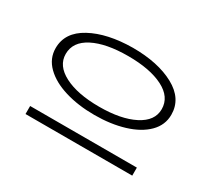

<svg xmlns="http://www.w3.org/2000/svg" viewBox="-91 -852 797 726"><g transform="rotate(30 307.5 -489.0)"><path d="M54 -552Q54 -621 125 -659.5Q196 -698 307 -699Q417 -699 488 -660.5Q559 -622 559 -552Q559 -507 526 -474Q493 -441 435.5 -423.5Q378 -406 307 -406Q236 -406 178.5 -423.5Q121 -441 87.5 -474Q54 -507 54 -552ZM517 -552Q517 -605 460 -634Q403 -663 307 -663Q211 -663 154.5 -634Q98 -605 98 -552Q98 -501 155 -471.5Q212 -442 307 -442Q402 -442 459.5 -471.5Q517 -501 517 -552ZM546 -314V-279H80V-314Z"/></g></svg>

Font: BioRhyme Expanded Light
Style: Regular
Weight: 300
Width: 7
Designer: Aoife Mooney
Foundry: Aoife Mooney Type
Version: Version 1.001